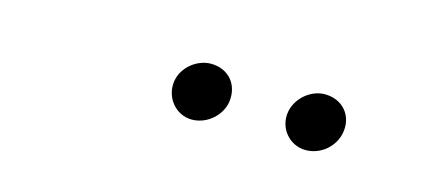

<svg xmlns="http://www.w3.org/2000/svg" viewBox="-26 -832 666 296"><g transform="rotate(15 307.0 -684.5)"><path d="M280.2 -639.2C305 -639.2 325.6 -658.7 329.2 -680C333.5 -708.5 315.3 -730.1 286.9 -730.1C265.3 -730.1 242.5 -712.7 239 -689.3C235.1 -663 254.6 -639.2 280.2 -639.2ZM462 -639.2C486.9 -639.2 507.1 -658 511 -680C516 -708.1 497.2 -730.1 468.8 -730.1C447.1 -730.1 425.1 -712.7 420.8 -689.3C416.2 -662.3 436.4 -639.2 462 -639.2Z"/></g></svg>

Font: TID UI Light
Style: Italic
Weight: 300
Italic angle: -9.39999°
Designer: The TID Project Authors
Foundry: Bakken & Bæck
Version: Version 1.001;hotconv 1.0.109;makeotfexe 2.5.65596